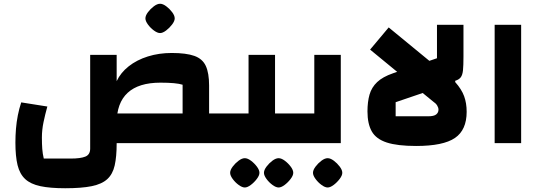

<svg xmlns="http://www.w3.org/2000/svg" viewBox="-20 -762 2871 1022"><path d="M1093 0V-158H1171V0ZM952 0V-311Q918 -322 834 -322Q718 -322 659.5 -268Q601 -214 601 -107H460V-470H601V-330Q622 -375 665 -409Q708 -443 767 -461.5Q826 -480 894 -480Q971 -480 1014.5 -464.5Q1058 -449 1075.5 -411Q1093 -373 1093 -307V0ZM327 240Q247 240 195 229Q143 218 114 191Q85 164 73.5 117Q62 70 62 -3Q62 -40 65 -76.5Q68 -113 75 -148.5Q82 -184 93 -217L232 -195Q220 -152 211.5 -111Q203 -70 203 -30Q203 5 205 31Q207 57 213 82H356Q409 82 434.5 71.5Q460 61 460 29V-107H601V2Q601 72 590.5 118.5Q580 165 551 191.5Q522 218 468 229Q414 240 327 240ZM540 0V-158H1026L1093 0ZM1171 0V-158Q1181 -158 1186 -136.5Q1191 -115 1191 -79Q1191 -42 1186 -21Q1181 0 1171 0ZM832 -586Q818 -586 799.5 -599.5Q781 -613 767.5 -631.5Q754 -650 754 -664Q754 -679 767.5 -697Q781 -715 799 -728.5Q817 -742 832 -742Q847 -742 865 -728.5Q883 -715 896.5 -697Q910 -679 910 -664Q910 -650 896 -631.5Q882 -613 864 -599.5Q846 -586 832 -586Z M1444 0V-158H1521V0ZM1171 0V-158H1376L1303 -86V-470H1444V0ZM1171 0Q1161 0 1156 -21Q1151 -42 1151 -79Q1151 -115 1156 -136.5Q1161 -158 1171 -158ZM1521 0V-158Q1531 -158 1536 -136.5Q1541 -115 1541 -79Q1541 -42 1536 -21Q1531 0 1521 0ZM1283 236Q1269 236 1250.5 222.5Q1232 209 1218.5 190.5Q1205 172 1205 158Q1205 143 1218.5 125Q1232 107 1250 93.5Q1268 80 1283 80Q1298 80 1316 93.5Q1334 107 1347.5 125Q1361 143 1361 158Q1361 172 1347 190.5Q1333 209 1315 222.5Q1297 236 1283 236ZM1463 236Q1449 236 1430.5 222.5Q1412 209 1398.5 190.5Q1385 172 1385 158Q1385 143 1398.5 125Q1412 107 1430 93.5Q1448 80 1463 80Q1478 80 1496 93.5Q1514 107 1527.5 125Q1541 143 1541 158Q1541 172 1527 190.5Q1513 209 1495 222.5Q1477 236 1463 236Z M1521 0V-158H1726L1653 -86V-470H1794V0ZM1521 0Q1511 0 1506 -21Q1501 -42 1501 -79Q1501 -115 1506 -136.5Q1511 -158 1521 -158ZM1724 236Q1710 236 1691.5 222.5Q1673 209 1659.5 190.5Q1646 172 1646 158Q1646 143 1659.5 125Q1673 107 1691 93.5Q1709 80 1724 80Q1739 80 1757 93.5Q1775 107 1788.5 125Q1802 143 1802 158Q1802 172 1788 190.5Q1774 209 1756 222.5Q1738 236 1724 236Z M2195 15Q2095 15 2038.5 -3.5Q1982 -22 1959 -62.5Q1936 -103 1936 -169Q1936 -220 1947 -258.5Q1958 -297 1987.5 -325Q2017 -353 2072 -372L2306 -452V-630H2447V-460Q2447 -414 2444.5 -388.5Q2442 -363 2432.5 -350.5Q2423 -338 2403 -332V-325Q2437 -287 2450.5 -250Q2464 -213 2464 -167Q2464 -70 2401.5 -27.5Q2339 15 2195 15ZM2086 -143H2259Q2290 -143 2302 -153Q2314 -163 2314 -178Q2314 -189 2307 -200.5Q2300 -212 2285 -222L2230 -267L2086 -218ZM2124 -355 1950 -498 2049 -616 2296 -413Z M2613 0V-630H2754V0Z"/></svg>

Font: Changa ExtraLight
Style: Bold
Weight: 700
Version: Version 3.002; ttfautohint (v1.8.2)